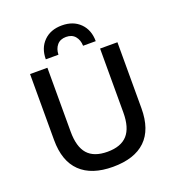

<svg xmlns="http://www.w3.org/2000/svg" viewBox="-153 -983 1016 1113"><g transform="rotate(-20 354.5 -426.0)"><path d="M508 -709H430Q429 -745 409.5 -768Q390 -791 354 -791Q318 -791 298.5 -768Q279 -745 278 -709H200Q200 -778 242 -820Q284 -862 354 -862Q424 -862 466 -820Q508 -778 508 -709ZM624 -660V-253Q624 -122 555.5 -56Q487 10 354 10Q223 10 154 -56.5Q85 -123 85 -253V-660H192V-266Q192 -172 231.5 -127.5Q271 -83 354 -83Q437 -83 477 -127.5Q517 -172 517 -266V-660Z"/></g></svg>

Font: Elaine Sans Medium
Style: Regular
Weight: 500
Designer: Wei Huang
Foundry: Wei Huang
Version: Version 2.001;PS 002.001;hotconv 1.0.88;makeotf.lib2.5.64775